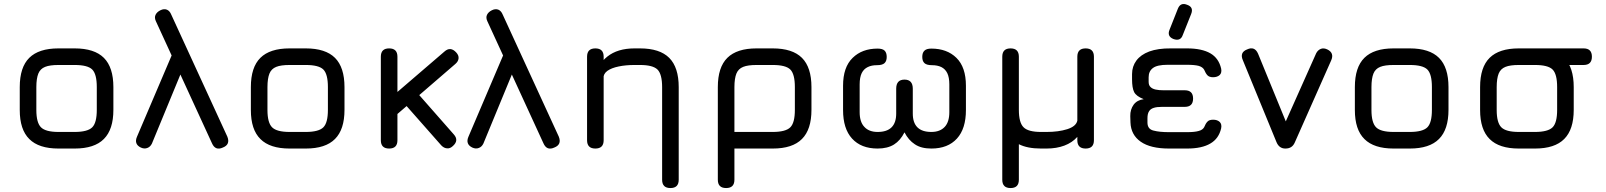

<svg xmlns="http://www.w3.org/2000/svg" viewBox="-20 -752 8132 972"><path d="M358 0C358 0 358 0 358 0C424.5 0 474 -16 506 -48.5C538 -80.5 554 -129.5 554 -196C554 -196 554 -311 554 -311C554 -311 554 -311 554 -311C554 -377.5 538 -427 506 -459C474 -491 424.5 -507 358 -507C358 -507 276 -507 276 -507C276 -507 276 -507 276 -507C209.5 -507 160.5 -491 128.5 -459.5C96 -427.5 80 -378 80 -311C80 -311 80 -195 80 -195C80 -195 80 -195 80 -195C80 -129 96 -80 128.5 -48C160.5 -16 209.5 0 276 0C276 0 358 0 358 0ZM164 -311C164 -311 164 -311 164 -311C164 -340.5 167.5 -363 174 -379.5C180.5 -395.5 192 -407 208.5 -413.5C224.5 -420 247 -423 276 -423C276 -423 358 -423 358 -423C358 -423 358 -423 358 -423C401.5 -423 431.5 -415.5 447 -400C462.5 -384.5 470 -354.5 470 -311C470 -311 470 -196 470 -196C470 -196 470 -196 470 -196C470 -152.5 462.5 -123 447 -107.5C431.5 -92 401.5 -84 358 -84C358 -84 276 -84 276 -84C276 -84 276 -84 276 -84C232.5 -84 203 -92 187.5 -107.5C172 -123 164 -152 164 -195C164 -195 164 -311 164 -311Z M1053 -27C1053 -27 1053 -27 1053 -27C1064.5 -0.5 1083 6.5 1108 -5C1108 -5 1108 -5 1108 -5C1134 -15 1141.5 -33.5 1131 -60C1131 -60 847 -678 847 -678C847 -678 847 -678 847 -678C842 -690.5 834.5 -699 825 -703C815 -707 804 -706 792 -700C792 -700 792 -700 792 -700C780 -694 772 -686.5 767.5 -677C763 -667.5 763.5 -657 769 -645C769 -645 1053 -27 1053 -27ZM868 -516C868 -516 674 -61 674 -61C674 -61 674 -61 674 -61C662.5 -35.5 669 -16.5 693 -5C693 -5 693 -5 693 -5C705 0.5 716 1 726 -3C736 -6.5 743.5 -14 749 -25C749 -25 907 -408 907 -408C907 -408 868 -516 868 -516Z M1528 0C1528 0 1528 0 1528 0C1594.5 0 1644 -16 1676 -48.5C1708 -80.5 1724 -129.5 1724 -196C1724 -196 1724 -311 1724 -311C1724 -311 1724 -311 1724 -311C1724 -377.5 1708 -427 1676 -459C1644 -491 1594.5 -507 1528 -507C1528 -507 1446 -507 1446 -507C1446 -507 1446 -507 1446 -507C1379.5 -507 1330.5 -491 1298.5 -459.5C1266 -427.5 1250 -378 1250 -311C1250 -311 1250 -195 1250 -195C1250 -195 1250 -195 1250 -195C1250 -129 1266 -80 1298.5 -48C1330.5 -16 1379.5 0 1446 0C1446 0 1528 0 1528 0ZM1334 -311C1334 -311 1334 -311 1334 -311C1334 -340.5 1337.5 -363 1344 -379.5C1350.5 -395.5 1362 -407 1378.5 -413.5C1394.5 -420 1417 -423 1446 -423C1446 -423 1528 -423 1528 -423C1528 -423 1528 -423 1528 -423C1571.5 -423 1601.5 -415.5 1617 -400C1632.5 -384.5 1640 -354.5 1640 -311C1640 -311 1640 -196 1640 -196C1640 -196 1640 -196 1640 -196C1640 -152.5 1632.5 -123 1617 -107.5C1601.5 -92 1571.5 -84 1528 -84C1528 -84 1446 -84 1446 -84C1446 -84 1446 -84 1446 -84C1402.5 -84 1373 -92 1357.5 -107.5C1342 -123 1334 -152 1334 -195C1334 -195 1334 -311 1334 -311Z M1950 0C1978 0 1992 -14 1992 -42C1992 -42 1992 -175 1992 -175C1992 -175 2038.5 -215 2038.5 -215C2038.5 -215 2214 -16 2214 -16C2214 -16 2214 -16 2214 -16C2223 -6.5 2233 -1.5 2243.5 -1C2254 0 2263.5 -4 2273 -13C2273 -13 2273 -13 2273 -13C2294 -32 2295.5 -51.5 2277 -72C2277 -72 2102.5 -270.5 2102.5 -270.5C2102.5 -270.5 2285 -428 2285 -428C2285 -428 2285 -428 2285 -428C2295 -436.5 2300.5 -446 2301.5 -456.5C2302.5 -467 2298.5 -476.5 2290 -486C2290 -486 2290 -486 2290 -486C2270.5 -507.5 2250.5 -509.5 2230 -491C2230 -491 1992 -286.5 1992 -286.5C1992 -286.5 1992 -465 1992 -465C1992 -465 1992 -465 1992 -465C1992 -493 1978 -507 1950 -507C1950 -507 1950 -507 1950 -507C1922 -507 1908 -493 1908 -465C1908 -465 1908 -42 1908 -42C1908 -42 1908 -42 1908 -42C1908 -14 1922 0 1950 0C1950 0 1950 0 1950 0Z M2731 -27C2731 -27 2731 -27 2731 -27C2742.5 -0.5 2761 6.5 2786 -5C2786 -5 2786 -5 2786 -5C2812 -15 2819.5 -33.5 2809 -60C2809 -60 2525 -678 2525 -678C2525 -678 2525 -678 2525 -678C2520 -690.5 2512.5 -699 2503 -703C2493 -707 2482 -706 2470 -700C2470 -700 2470 -700 2470 -700C2458 -694 2450 -686.5 2445.5 -677C2441 -667.5 2441.5 -657 2447 -645C2447 -645 2731 -27 2731 -27ZM2546 -516C2546 -516 2352 -61 2352 -61C2352 -61 2352 -61 2352 -61C2340.5 -35.5 2347 -16.5 2371 -5C2371 -5 2371 -5 2371 -5C2383 0.5 2394 1 2404 -3C2414 -6.5 2421.5 -14 2427 -25C2427 -25 2585 -408 2585 -408C2585 -408 2546 -516 2546 -516Z M3416 -311C3416 -311 3416 -311 3416 -311C3416 -377.5 3400 -427 3368 -459C3336 -491 3286.5 -507 3220 -507C3220 -507 3192 -507 3192 -507C3192 -507 3192 -507 3192 -507C3135 -507 3089 -493 3054.5 -465.5C3019.5 -438 2998 -397.5 2990 -345C2990 -345 2990 -345 2990 -345C2989 -325 2991.5 -315 2997 -315C2997 -315 2997 -315 2997 -315C3023.5 -315 3036 -328 3035 -354C3035 -354 3035 -354 3035 -354C3034 -369.5 3040.5 -382.5 3054.5 -393C3068.5 -403 3087.5 -410.5 3112 -415.5C3136 -420.5 3162.5 -423 3192 -423C3192 -423 3220 -423 3220 -423C3220 -423 3220 -423 3220 -423C3263 -423 3292.5 -415.5 3308.5 -400C3324 -384.5 3332 -354.5 3332 -311C3332 -311 3332 158 3332 158C3332 158 3332 158 3332 158C3332 186 3346 200 3374 200C3374 200 3374 200 3374 200C3402 200 3416 186 3416 158C3416 158 3416 -311 3416 -311ZM3036 -465C3036 -465 3036 -465 3036 -465C3036 -493 3022 -507 2994 -507C2994 -507 2994 -507 2994 -507C2966 -507 2952 -493 2952 -465C2952 -465 2952 -42 2952 -42C2952 -42 2952 -42 2952 -42C2952 -14 2966 0 2994 0C2994 0 2994 0 2994 0C3022 0 3036 -14 3036 -42C3036 -42 3036 -465 3036 -465Z M3614 158C3614 186 3628 200 3656 200C3656 200 3656 200 3656 200C3684 200 3698 186 3698 158C3698 158 3698 0 3698 0C3698 0 3892 0 3892 0C3892 0 3892 0 3892 0C3958.5 0 4008 -16 4040 -48.5C4072 -80.5 4088 -129.5 4088 -196C4088 -196 4088 -311 4088 -311C4088 -311 4088 -311 4088 -311C4088 -377.5 4072 -427 4040 -459C4008 -491 3958.5 -507 3892 -507C3892 -507 3810 -507 3810 -507C3810 -507 3810 -507 3810 -507C3743.5 -507 3694.5 -491 3662.5 -459.5C3630 -427.5 3614 -378 3614 -311C3614 -311 3614 158 3614 158C3614 158 3614 158 3614 158ZM3698 -311C3698 -311 3698 -311 3698 -311C3698 -340.5 3701.5 -363 3708 -379.5C3714.5 -395.5 3726 -407 3742.5 -413.5C3758.5 -420 3781 -423 3810 -423C3810 -423 3892 -423 3892 -423C3892 -423 3892 -423 3892 -423C3935.5 -423 3965.5 -415.5 3981 -400C3996.5 -384.5 4004 -354.5 4004 -311C4004 -311 4004 -196 4004 -196C4004 -196 4004 -196 4004 -196C4004 -152.5 3996.5 -123 3981 -107.5C3965.5 -92 3935.5 -84 3892 -84C3892 -84 3698 -84 3698 -84C3698 -84 3698 -311 3698 -311Z M4248 -195C4248 -132 4263 -84 4293.5 -50.5C4324 -17 4367 0 4423 0C4423 0 4423 0 4423 0C4456.5 0 4484.5 -7 4506 -20.5C4527.5 -34 4545 -54.5 4559 -82C4559 -82 4559 -82 4559 -82C4572.5 -55.5 4590 -35.5 4611.5 -21.5C4633 -7 4660.5 0 4695 0C4695 0 4695 0 4695 0C4751 0 4794 -17 4824.5 -50.5C4855 -84 4870 -132 4870 -195C4870 -195 4870 -318 4870 -318C4870 -318 4870 -318 4870 -318C4870 -380.5 4854 -427.5 4822 -459C4790 -490.5 4747.5 -506 4695 -506C4695 -506 4695 -506 4695 -506C4678.5 -506 4667 -502.5 4660 -495.5C4652.5 -488.5 4649 -478 4649 -464C4649 -464 4649 -464 4649 -464C4649 -450 4652.5 -439.5 4660 -432.5C4667.5 -425.5 4680 -422 4698 -422C4698 -422 4698 -422 4698 -422C4716.5 -422 4732 -419 4745.5 -412.5C4758.5 -406 4768.5 -396 4775.5 -382C4782.5 -367.5 4786 -348.5 4786 -325C4786 -325 4786 -184 4786 -184C4786 -184 4786 -184 4786 -184C4786 -151 4778 -126 4762.5 -109.5C4746.5 -92.5 4724 -84 4695 -84C4695 -84 4695 -84 4695 -84C4632.5 -84 4601 -115 4601 -177C4601 -177 4601 -303 4601 -303C4601 -303 4601 -303 4601 -303C4601 -333.5 4587 -349 4559 -349C4559 -349 4559 -349 4559 -349C4531 -349 4517 -333.5 4517 -303C4517 -303 4517 -177 4517 -177C4517 -177 4517 -177 4517 -177C4517 -115 4485.5 -84 4423 -84C4423 -84 4423 -84 4423 -84C4394 -84 4371.5 -92.5 4356 -109.5C4340 -126 4332 -151 4332 -184C4332 -184 4332 -325 4332 -325C4332 -325 4332 -325 4332 -325C4332 -348.5 4335.5 -367.5 4342.5 -382C4349.5 -396 4359.5 -406 4373 -412.5C4386 -419 4401.5 -422 4420 -422C4420 -422 4420 -422 4420 -422C4438 -422 4450.5 -425.5 4458 -432.5C4465.5 -439.5 4469 -450 4469 -464C4469 -464 4469 -464 4469 -464C4469 -478 4465.5 -488.5 4458.5 -495.5C4451.5 -502.5 4439.5 -506 4423 -506C4423 -506 4423 -506 4423 -506C4370.5 -506 4328.5 -490.5 4296.5 -459C4264 -427.5 4248 -380.5 4248 -318C4248 -318 4248 -195 4248 -195C4248 -195 4248 -195 4248 -195Z M5054 158C5054 186 5068 200 5096 200C5096 200 5096 200 5096 200C5124 200 5138 186 5138 158C5138 158 5138 -22 5138 -22C5138 -22 5138 -22 5138 -22C5166.5 -7.5 5203.5 0 5250 0C5250 0 5278 0 5278 0C5278 0 5278 0 5278 0C5312 0 5342 -5 5368.5 -15C5395 -25 5416.5 -39.5 5434 -59C5434 -59 5434 -42 5434 -42C5434 -42 5434 -42 5434 -42C5434 -14 5448 0 5476 0C5476 0 5476 0 5476 0C5504 0 5518 -14 5518 -42C5518 -42 5518 -465 5518 -465C5518 -465 5518 -465 5518 -465C5518 -493 5504 -507 5476 -507C5476 -507 5476 -507 5476 -507C5448 -507 5434 -493 5434 -465C5434 -465 5434 -141 5434 -141C5434 -141 5434 -141 5434 -141C5429.5 -121.5 5412.5 -107.5 5383 -98C5353 -88.5 5318 -84 5278 -84C5278 -84 5250 -84 5250 -84C5250 -84 5250 -84 5250 -84C5207 -84 5177.5 -92 5162 -107.5C5146 -123 5138 -152.5 5138 -196C5138 -196 5138 -465 5138 -465C5138 -465 5138 -465 5138 -465C5138 -493 5124 -507 5096 -507C5096 -507 5096 -507 5096 -507C5068 -507 5054 -493 5054 -465C5054 -465 5054 158 5054 158C5054 158 5054 158 5054 158Z M5920.5 -554.5C5944 -546 5960 -552.5 5967.5 -574C5967.5 -574 6010 -680.5 6010 -680.5C6010 -680.5 6010 -680.5 6010 -680.5C6019.5 -704 6013 -719.5 5990.5 -727.5C5990.5 -727.5 5990.5 -727.5 5990.5 -727.5C5968 -737 5952 -730.5 5943 -708C5943 -708 5901 -602 5901 -602C5901 -602 5901 -602 5901 -602C5891.5 -579.5 5898 -563.5 5920.5 -554.5C5920.5 -554.5 5920.5 -554.5 5920.5 -554.5ZM5990 0C5990 0 5990 0 5990 0C6039.5 0 6079 -8.5 6107.5 -25.5C6136 -42 6154 -67.5 6162 -102C6162 -102 6162 -102 6162 -102C6165 -116 6162.5 -127 6155 -134.5C6147 -142 6136 -146 6122 -146C6122 -146 6122 -146 6122 -146C6108.5 -146 6099 -143 6093 -136.5C6086.5 -130 6081 -120.5 6076 -108C6076 -108 6076 -108 6076 -108C6071 -99 6062 -92.5 6048.5 -89C6035 -85 6015.5 -83 5990 -83C5990 -83 5898 -83 5898 -83C5898 -83 5898 -83 5898 -83C5866 -83 5840 -85.5 5819.5 -91C5799 -96 5789 -109.5 5789 -132C5789 -132 5789 -153 5789 -153C5789 -153 5789 -153 5789 -153C5789 -168.5 5791.5 -180 5797 -188.5C5802 -197 5810 -202.5 5821 -206C5831.5 -209.5 5845.5 -211 5863 -211C5863 -211 5978 -211 5978 -211C5978 -211 5978 -211 5978 -211C6006 -211 6020 -225 6020 -253C6020 -253 6020 -253 6020 -253C6020 -281 6006 -295 5978 -295C5978 -295 5871 -295 5871 -295C5871 -295 5871 -295 5871 -295C5855.5 -295 5842.5 -296 5831 -298.5C5819.5 -301 5811 -305 5804.5 -311.5C5798 -317.5 5795 -326.5 5795 -338C5795 -338 5795 -361 5795 -361C5795 -361 5795 -361 5795 -361C5795 -381 5802 -396.5 5816.5 -407.5C5831 -418.5 5855.5 -424 5891 -424C5891 -424 5990 -424 5990 -424C5990 -424 5990 -424 5990 -424C6015.5 -424 6035 -422 6048.5 -418.5C6062 -414.5 6071 -408 6076 -399C6076 -399 6076 -399 6076 -399C6081 -387 6086.5 -377.5 6092.5 -371C6098.5 -364.5 6108 -361 6121 -361C6121 -361 6121 -361 6121 -361C6135.5 -361 6147 -365 6155 -372.5C6162.5 -380 6165 -391 6162 -405C6162 -405 6162 -405 6162 -405C6154 -439.5 6136 -465.5 6107.5 -482C6079 -498.5 6039.5 -507 5990 -507C5990 -507 5908 -507 5908 -507C5908 -507 5908 -507 5908 -507C5864 -507.5 5827.5 -502 5798.5 -491.5C5769 -480.5 5747.5 -465 5733 -445.5C5718.5 -426 5711 -403 5711 -377C5711 -377 5711 -351 5711 -351C5711 -351 5711 -351 5711 -351C5711 -321.5 5714.5 -300 5721.5 -286C5728.5 -272 5744.5 -260 5770 -250C5770 -250 5770 -250 5770 -250C5747.5 -247 5730.5 -237.5 5719 -222C5707.5 -206 5701.5 -186.5 5702 -164C5702 -164 5703 -132 5703 -132C5703 -132 5703 -132 5703 -132C5704.5 -90 5722 -57.5 5755 -34.5C5788 -11.5 5835.5 0 5898 0C5898 0 5990 0 5990 0Z M6719 -446C6719 -446 6719 -446 6719 -446C6730.5 -471.5 6723.5 -490.5 6699 -502C6699 -502 6699 -502 6699 -502C6687 -507.5 6676 -508.5 6666.5 -504.5C6656.5 -500.5 6648.5 -493 6643 -482C6643 -482 6469 -92 6469 -92C6469 -92 6508 -92 6508 -92C6508 -92 6349 -480 6349 -480C6349 -480 6349 -480 6349 -480C6337.5 -506.5 6319 -513.5 6294 -502C6294 -502 6294 -502 6294 -502C6267.5 -492 6260.5 -473.5 6272 -447C6272 -447 6442 -33 6442 -33C6442 -33 6442 -33 6442 -33C6451 -11 6466 0 6487 0C6487 0 6487 0 6487 0C6499 0 6509 -2.5 6517 -8C6524.5 -13 6530.5 -20.5 6535 -31C6535 -31 6719 -446 6719 -446Z M7117 0C7117 0 7117 0 7117 0C7183.5 0 7233 -16 7265 -48.5C7297 -80.5 7313 -129.5 7313 -196C7313 -196 7313 -311 7313 -311C7313 -311 7313 -311 7313 -311C7313 -377.5 7297 -427 7265 -459C7233 -491 7183.5 -507 7117 -507C7117 -507 7035 -507 7035 -507C7035 -507 7035 -507 7035 -507C6968.5 -507 6919.5 -491 6887.5 -459.5C6855 -427.5 6839 -378 6839 -311C6839 -311 6839 -195 6839 -195C6839 -195 6839 -195 6839 -195C6839 -129 6855 -80 6887.5 -48C6919.5 -16 6968.5 0 7035 0C7035 0 7117 0 7117 0ZM6923 -311C6923 -311 6923 -311 6923 -311C6923 -340.5 6926.5 -363 6933 -379.5C6939.5 -395.5 6951 -407 6967.5 -413.5C6983.5 -420 7006 -423 7035 -423C7035 -423 7117 -423 7117 -423C7117 -423 7117 -423 7117 -423C7160.5 -423 7190.5 -415.5 7206 -400C7221.5 -384.5 7229 -354.5 7229 -311C7229 -311 7229 -196 7229 -196C7229 -196 7229 -196 7229 -196C7229 -152.5 7221.5 -123 7206 -107.5C7190.5 -92 7160.5 -84 7117 -84C7117 -84 7035 -84 7035 -84C7035 -84 7035 -84 7035 -84C6991.5 -84 6962 -92 6946.5 -107.5C6931 -123 6923 -152 6923 -195C6923 -195 6923 -311 6923 -311Z M7997 -423C7997 -423 7997 -423 7997 -423C8025 -423 8039 -437 8039 -465C8039 -465 8039 -465 8039 -465C8039 -493 8025 -507 7997 -507C7997 -507 7669 -507 7669 -507C7669 -507 7669 -507 7669 -507C7641 -507 7627 -493 7627 -465C7627 -465 7627 -465 7627 -465C7627 -437 7641 -423 7669 -423C7669 -423 7997 -423 7997 -423ZM7751 0C7751 0 7751 0 7751 0C7817.5 0 7867 -16 7899 -48.5C7931 -80.5 7947 -129.5 7947 -196C7947 -196 7947 -311 7947 -311C7947 -311 7947 -311 7947 -311C7947 -377.5 7931 -427 7899 -459C7867 -491 7817.5 -507 7751 -507C7751 -507 7669 -507 7669 -507C7669 -507 7669 -507 7669 -507C7602.5 -507 7553.5 -491 7521.5 -459.5C7489 -427.5 7473 -378 7473 -311C7473 -311 7473 -195 7473 -195C7473 -195 7473 -195 7473 -195C7473 -129 7489 -80 7521.5 -48C7553.5 -16 7602.5 0 7669 0C7669 0 7751 0 7751 0ZM7557 -311C7557 -311 7557 -311 7557 -311C7557 -340.5 7560.5 -363 7567 -379.5C7573.5 -395.5 7585 -407 7601.5 -413.5C7617.5 -420 7640 -423 7669 -423C7669 -423 7751 -423 7751 -423C7751 -423 7751 -423 7751 -423C7794.5 -423 7824.5 -415.5 7840 -400C7855.5 -384.5 7863 -354.5 7863 -311C7863 -311 7863 -196 7863 -196C7863 -196 7863 -196 7863 -196C7863 -152.5 7855.5 -123 7840 -107.5C7824.5 -92 7794.5 -84 7751 -84C7751 -84 7669 -84 7669 -84C7669 -84 7669 -84 7669 -84C7625.5 -84 7596 -92 7580.5 -107.5C7565 -123 7557 -152 7557 -195C7557 -195 7557 -311 7557 -311Z"/></svg>

Font: Jura-Fortis-Bold
Style: Bold
Weight: 500
Designer: Daniel Johnson, Alexei Vanyashin, Mirko Velimirovic
Foundry: Daniel Johnson
Version: ""